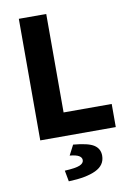

<svg xmlns="http://www.w3.org/2000/svg" viewBox="-97 -713 711 1014"><g transform="rotate(-10 259.0 -206.5)"><path d="M77 0V-652H224V-124H482V0ZM188 239 177 180Q236 177 258 167.5Q280 158 280 141Q280 127 265 118Q250 109 216 106L244 52Q325 59 355 79Q385 99 385 136Q385 187 333.5 211.5Q282 236 188 239Z"/></g></svg>

Font: Source Sans 3 ExtraLight
Style: Bold
Weight: 700
Version: Version 3.052;hotconv 1.1.0;makeotfexe 2.6.0